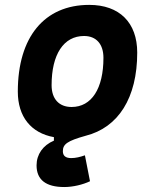

<svg xmlns="http://www.w3.org/2000/svg" viewBox="-20 -547 626 774"><path d="M239.3 207C273.9 207 314.5 197.3 342.8 183.6L322.3 79.1C303.2 85.9 284.7 90.3 267.1 90.3C244.6 90.3 233.4 81.1 233.4 62.5C233.4 34.2 251.5 21 324.7 0.5C457 -32.7 533.2 -152.3 533.2 -335C533.2 -456.1 461.4 -527.3 339.8 -527.3C158.7 -527.3 51.8 -397.5 51.8 -177.7C51.8 -76.7 105 -10.7 197.3 5.9V20C153.3 38.6 127.4 75.2 127.4 119.6C127.4 178.2 165.5 207 239.3 207ZM268.6 -115.7C217.8 -115.7 188 -148.4 188 -203.6C188 -328.1 236.8 -401.9 318.8 -401.9C368.2 -401.9 397 -369.1 397 -314C397 -189.5 349.1 -115.7 268.6 -115.7Z"/></svg>

Font: Cascadia Mono NF
Style: Bold Italic
Weight: 700
Italic angle: -10°
Monospace: yes
Designer: Aaron Bell
Foundry: Saja Typeworks
Version: Version 2404.023